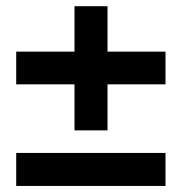

<svg xmlns="http://www.w3.org/2000/svg" viewBox="-20 -614 600 634"><path d="M226 -183.5H335V-335.5H526.5V-443.5H335V-593.5H226V-443.5H33.5V-335.5H226ZM33.5 0H526.5V-109H33.5Z"/></svg>

Font: HK Grotesk ExtraBold
Style: Italic
Weight: 800
Italic angle: -16°
Designer: Alfredo Marco Pradil
Foundry: Hanken Design Co.
Version: Version 3.001;FEAKit 1.0